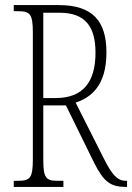

<svg xmlns="http://www.w3.org/2000/svg" viewBox="-20 -734 519 754"><path d="M34 0H229V-24H207C160 -24 150 -35 150 -108V-320H239L351 -92C388 -20 414 0 474 0H479V-24H474C439 -24 418 -52 389 -109L277 -331C337 -351 398 -397 398 -528C398 -651 344 -714 211 -714H34V-690H51C98 -690 109 -679 109 -606V-108C109 -35 98 -24 51 -24H34ZM199 -349H150V-684H214C317 -684 355 -627 355 -527C355 -412 306 -349 199 -349Z"/></svg>

Font: Noto Serif Thai ExtraCondensed ExtraLight
Style: Regular
Weight: 200
Width: 2
Designer: Monotype Design Team
Foundry: Monotype Imaging Inc.
Version: Version 2.002